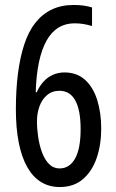

<svg xmlns="http://www.w3.org/2000/svg" viewBox="-20 -744 469 774"><path d="M44 -303Q44 -383 52.5 -448.5Q61 -514 78 -565.5Q95 -617 122.5 -652Q150 -687 188.5 -705.5Q227 -724 277 -724Q298 -724 316.5 -721.5Q335 -719 351 -714V-639Q335 -644 317.5 -647Q300 -650 280 -650Q244 -650 215.5 -632.5Q187 -615 167.5 -580Q148 -545 137 -493Q126 -441 124 -372H128Q139 -397 155.5 -415Q172 -433 193.5 -442.5Q215 -452 240 -452Q290 -452 323 -422Q356 -392 372 -340.5Q388 -289 388 -226Q388 -160 369.5 -106.5Q351 -53 314 -21.5Q277 10 221 10Q178 10 145 -10.5Q112 -31 89.5 -71Q67 -111 55.5 -169.5Q44 -228 44 -303ZM220 -65Q260 -65 282.5 -104.5Q305 -144 305 -224Q305 -300 283.5 -339Q262 -378 220 -378Q190 -378 169.5 -360.5Q149 -343 139 -315Q129 -287 129 -255Q129 -224 134 -191Q139 -158 149.5 -129.5Q160 -101 177.5 -83Q195 -65 220 -65Z"/></svg>

Font: Noto Sans Khmer ExtraCondensed
Style: Regular
Weight: 400
Width: 2
Designer: Danh Hong and the Monotype Design Team
Foundry: Monotype Imaging Inc.
Version: Version 2.004